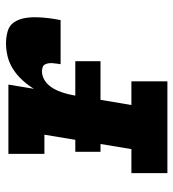

<svg xmlns="http://www.w3.org/2000/svg" viewBox="11 -589 578 640"><g transform="rotate(-90 300.0 -269.0)"><path d="M43 0V-120H123L171 -410H107V-530H338L324 -445Q336 -465 352.5 -483Q369 -501 389 -514Q409 -527 431.5 -532.5Q454 -538 476 -538Q496 -538 515.5 -532.5Q535 -527 545.5 -511.5Q556 -496 559.5 -476.5Q563 -457 562.5 -436.5Q562 -416 559.5 -396Q557 -376 553 -356H406Q407 -363 408 -369.5Q409 -376 409.5 -383Q410 -390 409 -396.5Q408 -403 405 -408.5Q402 -414 395.5 -416Q389 -418 382 -418Q370 -418 358.5 -412.5Q347 -407 338 -397.5Q329 -388 323 -376.5Q317 -365 313 -353.5Q309 -342 306 -330Q303 -318 301 -306L270 -120H349V0ZM114 -223V-307H416V-223Z"/></g></svg>

Font: Iosevka Curly Slab HvExObl
Style: Regular
Weight: 900
Width: 7
Italic angle: -9°
Monospace: yes
Designer: Belleve Invis
Foundry: Belleve Invis
Version: Version 11.1.0; ttfautohint (v1.8.3)